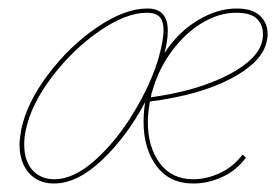

<svg xmlns="http://www.w3.org/2000/svg" viewBox="-20 -429 659 452"><path d="M610 -349Q610 -339 607 -328Q595 -281 522 -243Q449 -205 333 -190Q328 -163 328 -142Q328 -83 356 -45Q384 -7 435 -7Q466 -7 497.5 -21.5Q529 -36 551 -65L559 -58Q537 -28 503.5 -12.5Q470 3 435 3Q379 3 348.5 -38Q318 -79 318 -142Q318 -168 322 -189Q279 -108 220.5 -52.5Q162 3 107 3Q70 3 48 -22Q26 -47 26 -89Q26 -100 30 -124Q43 -187 93.5 -254Q144 -321 209 -365Q274 -409 327 -409Q375 -409 375 -357Q375 -332 367 -304Q400 -354 446 -381.5Q492 -409 537 -409Q574 -409 592 -392Q610 -375 610 -349ZM354 -295Q365 -336 365 -357Q365 -380 355.5 -389.5Q346 -399 326 -399Q277 -399 215 -356.5Q153 -314 103.5 -249.5Q54 -185 41 -124Q37 -107 37 -89Q37 -50 56.5 -28.5Q76 -7 108 -7Q154 -7 205 -53Q256 -99 296.5 -167Q337 -235 354 -295ZM599 -349Q599 -371 584.5 -385Q570 -399 536 -399Q496 -399 456.5 -375.5Q417 -352 385.5 -310Q354 -268 339 -216Q337 -212 335 -200Q409 -210 465.5 -230.5Q522 -251 555.5 -276.5Q589 -302 596 -328Q599 -337 599 -349Z"/></svg>

Font: Ysabeau Hairline
Style: Italic
Weight: 100
Italic angle: -12°
Designer: Christian Thalmann (Catharsis Fonts)
Version: Version 0.003